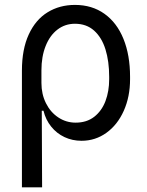

<svg xmlns="http://www.w3.org/2000/svg" viewBox="-20 -573 611 797"><path d="M154.8 204.5H71V-279.8Q71 -368.6 99.4 -430Q127.8 -491.5 177.6 -522Q227.3 -552.6 291.2 -552.6Q361.9 -552.6 413.5 -515.8Q465.2 -479 492.5 -411.6Q519.9 -344.1 519.9 -254.3V-244.3Q519.9 -171.5 493.8 -113.1Q467.7 -54.7 421.7 -21.7Q375.7 11.4 318.5 11.4Q280.2 11.4 247.7 -3.9Q215.2 -19.2 192.5 -47.4Q169.7 -75.6 160.5 -113.3H153.4ZM433.2 -244.3V-254.3Q433.2 -318.5 417.8 -368.1Q402.3 -417.6 370.6 -446Q338.8 -474.4 291.2 -474.4Q250 -474.4 218.4 -450.1Q186.8 -425.8 169.4 -381.9Q152 -338.1 152 -281.2V-228.7Q152 -182.5 170.6 -144.9Q189.3 -107.2 221.9 -85.6Q254.6 -63.9 294 -63.9Q339.8 -63.9 371.1 -88.2Q402.3 -112.6 417.8 -153.4Q433.2 -194.2 433.2 -244.3Z"/></svg>

Font: Riot Sans
Style: Regular
Weight: 400
Designer: Rasmus Andersson
Foundry: rsms
Version: Version 4.001